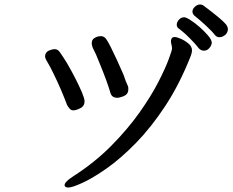

<svg xmlns="http://www.w3.org/2000/svg" viewBox="-20 -818 1040 856"><path d="M985 -663Q984 -662 976 -657Q968 -652 957 -652Q947 -652 938 -662Q926 -678 898.5 -703.5Q871 -729 847 -748Q838 -756 838 -767Q838 -778 849 -788Q860 -798 872 -798Q880 -798 886 -794Q968 -733 987 -710Q996 -698 996 -688Q996 -674 985 -663ZM866 -603Q848 -627 807 -666Q790 -681 778 -690Q768 -696 768 -707.5Q768 -719 777.5 -730Q787 -741 801 -741Q810 -741 830 -728Q850 -715 871 -696.5Q892 -678 908 -659Q924 -640 924 -628Q924 -616 913.5 -604Q903 -592 889.5 -592Q876 -592 866 -603ZM389 -625Q389 -640 399 -647Q409 -654 418 -655.5Q427 -657 429 -657Q446 -657 456 -640Q470 -619 503 -547Q518 -514 531 -484Q541 -453 550 -435Q552 -430 552 -426V-419Q552 -398 531 -389Q512 -382 503 -382Q478 -382 472 -405Q458 -454 422 -541Q408 -578 393 -606Q392 -611 390.5 -615.5Q389 -620 389 -625ZM268 7Q268 0 277 -9Q286 -19 305 -31Q403 -94 476.5 -168.5Q550 -243 602 -316.5Q654 -390 686 -452.5Q718 -515 732.5 -555Q747 -595 747 -600Q747 -610 744.5 -619Q742 -628 742 -634Q742 -640 745 -646Q748 -653 761 -653Q767 -653 785 -645.5Q803 -638 819.5 -624.5Q836 -611 836 -593Q836 -584 831 -570Q781 -443 717.5 -346.5Q654 -250 586 -180.5Q518 -111 456 -67.5Q394 -24 348 -3Q302 18 285 18Q268 18 268 7ZM181 -567Q181 -585 199 -593Q215 -599 223 -599Q238 -599 247 -585Q260 -567 279 -536Q319 -467 345 -407Q357 -378 357 -367Q357 -345 338 -335.5Q319 -326 308 -326Q297 -326 291 -333Q283 -342 279 -350Q254 -417 221 -485Q204 -520 195 -535Q186 -550 183.5 -556Q181 -562 181 -567Z"/></svg>

Font: Moon Stars Kai HW
Style: Bold
Weight: 700
Designer: GuiWonder
Version: Version 1.101